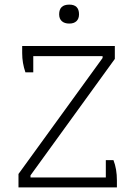

<svg xmlns="http://www.w3.org/2000/svg" viewBox="-20 -811 585 831"><path d="M236 -749Q236 -791 280 -791Q322 -791 322 -749Q322 -730 311 -719.5Q300 -709 280 -709Q259 -709 247.5 -719.5Q236 -730 236 -749ZM60 -58 424 -560V-568H124V-498H90Q76 -538 76 -581V-612H477V-556L112 -52V-43H438V-118H471Q486 -80 486 -30V0H60Z"/></svg>

Font: Athiti Light
Style: Regular
Weight: 300
Designer: CadsonDemak Team
Foundry: CadsonDemak
Version: Version 1.032